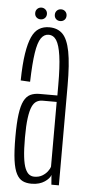

<svg xmlns="http://www.w3.org/2000/svg" viewBox="-51 -709 340 741"><g transform="rotate(5 119.0 -338.0)"><path d="M100 3Q116.5 3 129 -0.8Q141.5 -4.5 150.8 -10.8Q160 -17 166 -23.8Q172 -30.5 174 -37.5L177 0H206V-385.5Q206 -470.5 196.8 -518Q187.5 -565.5 168 -585Q148.5 -604.5 116 -604.5Q93.5 -604.5 76.8 -594.2Q60 -584 49 -560Q38 -536 31.5 -494.8Q25 -453.5 24 -390.5L60.5 -388.5Q62.5 -460 68.8 -500.8Q75 -541.5 86.8 -558.5Q98.5 -575.5 116 -575.5Q135 -575.5 146.5 -557.8Q158 -540 164 -498.5Q170 -457 170 -385.5V-345H101Q80.5 -345 65.5 -337.8Q50.5 -330.5 41 -311.8Q31.5 -293 27 -259.2Q22.5 -225.5 22.5 -171.5Q22.5 -116 27.2 -81.5Q32 -47 41.8 -28.8Q51.5 -10.5 65.8 -3.8Q80 3 100 3ZM108.5 -25Q97.5 -25 88.8 -31Q80 -37 73.2 -52.5Q66.5 -68 63 -97Q59.5 -126 59.5 -173Q59.5 -219 63.5 -248.2Q67.5 -277.5 74.5 -292.8Q81.5 -308 91.8 -314Q102 -320 114.5 -320H169.5V-69.5Q167.5 -61 159.5 -50.5Q151.5 -40 138.8 -32.5Q126 -25 108.5 -25ZM80 -632Q89 -632 95.8 -638.2Q102.5 -644.5 102.5 -654.5Q102.5 -664.5 95.8 -671Q89 -677.5 80 -677.5Q70 -677.5 63.5 -671Q57 -664.5 57 -654.5Q57 -644.5 63.5 -638.2Q70 -632 80 -632ZM155.5 -632Q165.5 -632 172 -638.2Q178.5 -644.5 178.5 -654.5Q178.5 -664.5 172 -671Q165.5 -677.5 155.5 -677.5Q146 -677.5 139.5 -671Q133 -664.5 133 -654.5Q133 -644.5 139.5 -638.2Q146 -632 155.5 -632Z"/></g></svg>

Font: Anybody ExtraCondensed ExtraLight
Style: Regular
Weight: 250
Width: 2
Version: Version 1.113;gftools[0.9.25]